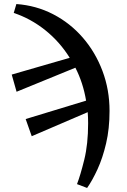

<svg xmlns="http://www.w3.org/2000/svg" viewBox="-20 -749 630 950"><path d="M361 162Q378 118 397 41Q416 -36 416 -139Q416 -153 415.5 -167Q415 -181 414 -194L137 -75L107 -160L406 -251Q391 -340 353 -414L62 -295L38 -380L325 -463Q275 -543 203.5 -600Q132 -657 48 -685L61 -729Q159 -722 243 -678.5Q327 -635 389.5 -563Q452 -491 487 -398Q522 -305 522 -200Q522 -112 505 -39.5Q488 33 462.5 88.5Q437 144 411 181Z"/></svg>

Font: Source Serif 4 Semibold
Style: Regular
Weight: 600
Designer: Frank Grießhammer
Foundry: Adobe
Version: Version 4.005;hotconv 1.1.0;makeotfexe 2.6.0